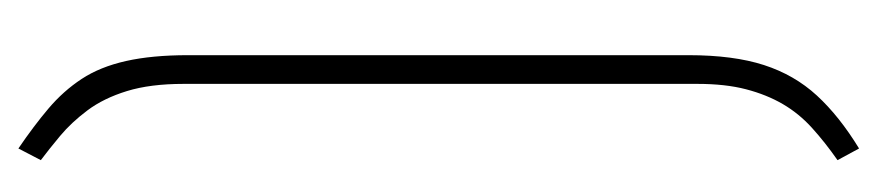

<svg xmlns="http://www.w3.org/2000/svg" viewBox="-402 -456 977 214"><g transform="rotate(90 87.0 -348.5)"><path d="M158 -793 145 -817Q109 -795 86 -770Q63 -745 52 -711Q41 -677 41 -627V-69Q41 -29 47.5 0Q54 29 67.5 49.5Q81 70 100.5 86.5Q120 103 145 120L158 95Q146 86 131 73.5Q116 61 102.5 43Q89 25 81 -1Q73 -27 73 -64V-637Q73 -668 79 -691Q85 -714 95.5 -732Q106 -750 122 -764.5Q138 -779 158 -793Z"/></g></svg>

Font: Advent Pro ExtraLight
Style: Regular
Weight: 250
Version: Version 3.000